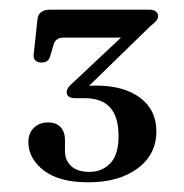

<svg xmlns="http://www.w3.org/2000/svg" viewBox="-20 -720 379 396"><path d="M153 -532.5 148 -541Q155 -542 162.5 -542.8Q170 -543.5 178 -543.5Q235 -543.5 268.8 -518.5Q302.5 -493.5 302.5 -449Q302.5 -401.5 264 -372.8Q225.5 -344 162 -344Q102 -344 70.2 -368.5Q38.5 -393 38.5 -427.5Q38.5 -445.5 50 -456.5Q61.5 -467.5 79 -467.5Q96 -467.5 105 -457.8Q114 -448 114 -431.5V-408.5Q114 -389.5 126.8 -377.5Q139.5 -365.5 164.5 -365.5Q190.5 -365.5 207.5 -383.2Q224.5 -401 224.5 -439Q224.5 -479 207.2 -498.2Q190 -517.5 154 -517.5H135Q127 -517.5 122.2 -520.5Q117.5 -523.5 117.5 -529.5Q117.5 -534 120.2 -538.5Q123 -543 130 -549L252 -663.5L254.5 -642.5H112Q94.5 -642.5 90.5 -628L83.5 -604Q82 -598 77.5 -594.5Q73 -591 65.5 -591Q57.5 -591 53 -595.2Q48.5 -599.5 49.5 -608.5L57.5 -682Q58.5 -690 65 -695Q71.5 -700 83 -700H289Q297 -700 301.5 -696.2Q306 -692.5 306 -686.5Q306 -682 302.5 -677.5Q299 -673 290 -666Z"/></svg>

Font: Fraunces Wonky
Style: Regular
Weight: 400
Version: Version 1.000;[b76b70a41]